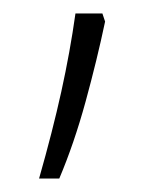

<svg xmlns="http://www.w3.org/2000/svg" viewBox="-20 -136 234 285"><path d="M132 -116 136 -104Q124 -47 107 15Q90 77 68 129H38Q58 59 71 0Q84 -59 92 -116Z"/></svg>

Font: Noto Sans Arabic Cond ExtLt
Style: Regular
Weight: 200
Width: 3
Designer: Monotype Design Team, Nadine Chahine, Nizar Qandah and Khaled Hosny
Foundry: Monotype Imaging Inc.
Version: Version 2.012; ttfautohint (v1.8.4.7-5d5b)